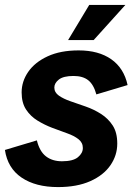

<svg xmlns="http://www.w3.org/2000/svg" viewBox="-40 -748 567 781"><path d="M196 13Q105 13 48 -25.5Q-9 -64 -20 -138L110 -177Q121 -132 147 -112Q173 -92 212 -92Q257 -92 277 -108.5Q297 -125 297 -146Q297 -168 279 -182Q261 -196 232.5 -206Q204 -216 172.5 -228Q141 -240 112.5 -257.5Q84 -275 66 -302.5Q48 -330 48 -372Q48 -417 75 -456Q102 -495 154 -519Q206 -543 280 -543Q361 -543 412.5 -507Q464 -471 479 -402L352 -364Q341 -404 319 -421.5Q297 -439 259 -439Q218 -439 199.5 -424.5Q181 -410 181 -392Q181 -372 199.5 -359Q218 -346 247 -336Q276 -326 309 -314.5Q342 -303 371 -284.5Q400 -266 418.5 -237.5Q437 -209 437 -164Q437 -116 409 -75.5Q381 -35 327 -11Q273 13 196 13ZM237 -585 323 -728H470L341 -585Z"/></svg>

Font: Radio Canada Big SemiBold
Style: Italic
Weight: 600
Italic angle: -12°
Designer: Étienne Aubert Bonn
Foundry: Coppers and Brasses
Version: Version 1.001